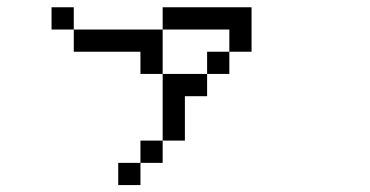

<svg xmlns="http://www.w3.org/2000/svg" viewBox="-20 -458 1040 540"><path d="M375 0H312.5V62.5H375ZM375 0H437.5V-62.5H375ZM437.5 -62.5H500Q500 -62.5 500 -187.5H562.5V-250H437.5ZM437.5 -250Q437.5 -250 437.5 -375H187.5V-312.5H375V-250ZM562.5 -250H625V-312.5H562.5ZM625 -312.5H687.5Q687.5 -312.5 687.5 -437.5H437.5V-375H625ZM187.5 -375V-437.5H125V-375Z"/></svg>

Font: Unifont
Style: Regular
Weight: 500
Version: Version 13.0.05